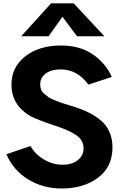

<svg xmlns="http://www.w3.org/2000/svg" viewBox="-20 -1083 701 1121"><path d="M17.6 -182.6 158.2 -230.5Q183.6 -183.6 235.8 -152.3Q288.1 -121.1 344.7 -121.1Q400.4 -121.1 434.1 -147.9Q467.8 -174.8 467.8 -215.8Q467.8 -262.7 429.7 -290.5Q391.6 -318.4 317.4 -343.8Q202.1 -381.8 163.1 -402.3Q46.9 -465.8 46.9 -589.8Q46.9 -691.4 127.9 -754.4Q209 -817.4 335.9 -817.4Q445.3 -817.4 521 -766.1Q596.7 -714.8 632.8 -633.8L496.1 -588.9Q431.6 -677.7 335 -677.7Q279.3 -677.7 247.1 -653.8Q214.8 -629.9 214.8 -590.8Q214.8 -574.2 219.7 -560.5Q224.6 -546.9 238.8 -535.2Q252.9 -523.4 263.2 -515.6Q273.4 -507.8 298.3 -498Q323.2 -488.3 335.4 -483.9Q347.7 -479.5 380.4 -469.7Q413.1 -460 423.8 -456.1Q467.8 -441.4 502.4 -423.8Q537.1 -406.2 569.3 -379.4Q601.6 -352.5 619.1 -312.5Q636.7 -272.5 636.7 -222.7Q636.7 -108.4 552.2 -45.4Q467.8 17.6 340.8 17.6Q230.5 17.6 143.6 -36.1Q56.6 -89.8 17.6 -182.6ZM103.5 -871.1 278.3 -1063.5H410.2L589.8 -871.1H429.7L344.7 -985.4L263.7 -871.1Z"/></svg>

Font: Gothic A1 Black
Style: Regular
Weight: 900
Version: Version 2.50